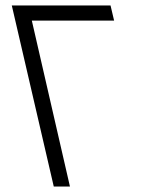

<svg xmlns="http://www.w3.org/2000/svg" viewBox="-20 -680 556 700"><path d="M96 -605 235 0H176L23 -660H383L396 -605Z"/></svg>

Font: Cairo Light
Style: Italic
Weight: 300
Italic angle: -13°
Designer: Mohamed Gaber, Accademia di Belle Arti di Urbino and others
Foundry: Kief Type Foundry, Accademia di Belle Arti di Urbino and others
Version: Version 3.011